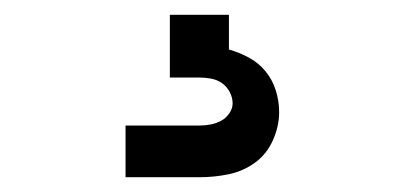

<svg xmlns="http://www.w3.org/2000/svg" viewBox="-20 -20 540 260"><path d="M150 220V150H250Q258 150 265.5 148.5Q273 147 279.5 143.5Q286 140 290.5 133.5Q295 127 295 120Q295 112 291 104.5Q287 97 280.5 92.5Q274 88 266 86.5Q258 85 250 85H210V0H290V47Q304 51 317 58Q330 65 339.5 76.5Q349 88 353.5 102.5Q358 117 358 132Q358 151 349.5 170Q341 189 325 200.5Q309 212 289.5 216Q270 220 250 220Z"/></svg>

Font: Iosevka Curly Medium
Style: Regular
Weight: 500
Monospace: yes
Designer: Belleve Invis
Foundry: Belleve Invis
Version: Version 22.1.2; ttfautohint (v1.8.4)